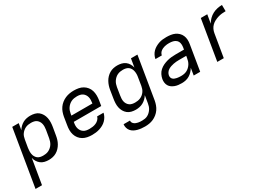

<svg xmlns="http://www.w3.org/2000/svg" viewBox="-25 -1231 2945 2157"><g transform="rotate(-30 1448.0 -152.5)"><path d="M-4 215 118 -520H202L188 -436Q200 -457 219 -475.5Q238 -494 260 -506Q282 -518 306.5 -523Q331 -528 355 -528Q384 -528 412 -521Q440 -514 460.5 -497Q481 -480 494.5 -456Q508 -432 513.5 -404.5Q519 -377 518 -348Q517 -319 512 -290L495 -190Q491 -165 483.5 -140.5Q476 -116 463 -93Q450 -70 431.5 -50Q413 -30 389.5 -16.5Q366 -3 340.5 2.5Q315 8 290 8Q262 8 235.5 1.5Q209 -5 188 -21Q167 -37 153 -60Q139 -83 134 -109L80 215ZM259 -66Q277 -66 295.5 -69Q314 -72 331 -80.5Q348 -89 363 -102.5Q378 -116 388 -132Q398 -148 404 -166Q410 -184 413 -202L430 -302Q433 -321 433.5 -340Q434 -359 430 -377Q426 -395 416.5 -410Q407 -425 393 -435.5Q379 -446 360.5 -450Q342 -454 323 -454Q306 -454 288 -451.5Q270 -449 253 -441.5Q236 -434 221.5 -422Q207 -410 195.5 -394.5Q184 -379 178.5 -361.5Q173 -344 170 -327L153 -227Q150 -207 149.5 -187.5Q149 -168 152 -149.5Q155 -131 164 -114.5Q173 -98 187 -86.5Q201 -75 220 -70.5Q239 -66 259 -66Z M852 8Q820 8 790 2Q760 -4 735 -18.5Q710 -33 692 -56Q674 -79 665 -107.5Q656 -136 656 -167Q656 -198 662 -230L678 -330Q683 -357 692.5 -384Q702 -411 719 -435Q736 -459 759.5 -477.5Q783 -496 810 -507.5Q837 -519 864.5 -523.5Q892 -528 919 -528Q951 -528 981 -522.5Q1011 -517 1036.5 -502Q1062 -487 1080.5 -464Q1099 -441 1107.5 -412.5Q1116 -384 1116.5 -353Q1117 -322 1112 -290L1101 -223H745L744 -218Q740 -198 739.5 -178.5Q739 -159 744 -141Q749 -123 759.5 -108Q770 -93 785.5 -83Q801 -73 820 -69.5Q839 -66 859 -66Q880 -66 901.5 -69Q923 -72 944 -81Q965 -90 981.5 -107Q998 -124 1003 -145H1086Q1081 -121 1068.5 -98Q1056 -75 1037.5 -56.5Q1019 -38 996 -25.5Q973 -13 949 -5.5Q925 2 900.5 5Q876 8 852 8ZM757 -297H1029L1030 -302Q1033 -322 1033.5 -341Q1034 -360 1029.5 -378Q1025 -396 1015 -411Q1005 -426 990.5 -436Q976 -446 957.5 -450Q939 -454 919 -454Q901 -454 882 -451Q863 -448 845.5 -440Q828 -432 812.5 -418.5Q797 -405 786 -388.5Q775 -372 769 -354Q763 -336 760 -318Z M1414 223Q1389 223 1365.5 220.5Q1342 218 1319 212Q1296 206 1275.5 195Q1255 184 1240.5 167Q1226 150 1219.5 127Q1213 104 1216 80H1299Q1297 94 1303 105.5Q1309 117 1319 125Q1329 133 1341 137.5Q1353 142 1366 145Q1379 148 1392.5 148.5Q1406 149 1420 149Q1437 149 1455 146Q1473 143 1490 134Q1507 125 1521 111.5Q1535 98 1545.5 82Q1556 66 1561.5 48.5Q1567 31 1570 13L1586 -84Q1573 -63 1554 -44.5Q1535 -26 1513 -14Q1491 -2 1466.5 3Q1442 8 1418 8Q1389 8 1361.5 1Q1334 -6 1313 -23Q1292 -40 1278.5 -64Q1265 -88 1259.5 -115.5Q1254 -143 1255.5 -172Q1257 -201 1262 -230L1278 -330Q1282 -355 1290 -379.5Q1298 -404 1310.5 -427Q1323 -450 1342 -470Q1361 -490 1384 -503.5Q1407 -517 1432.5 -522.5Q1458 -528 1483 -528Q1511 -528 1538 -521.5Q1565 -515 1586 -499Q1607 -483 1620.5 -460Q1634 -437 1640 -411L1658 -520H1742L1652 25Q1647 52 1637.5 78.5Q1628 105 1611.5 129Q1595 153 1571.5 172Q1548 191 1522 202.5Q1496 214 1468.5 218.5Q1441 223 1414 223ZM1451 -66Q1468 -66 1485.5 -68.5Q1503 -71 1520.5 -78.5Q1538 -86 1552.5 -98Q1567 -110 1578 -125.5Q1589 -141 1595 -158.5Q1601 -176 1604 -193L1620 -293Q1624 -313 1624.5 -332.5Q1625 -352 1621.5 -370.5Q1618 -389 1609.5 -405.5Q1601 -422 1586.5 -433.5Q1572 -445 1553.5 -449.5Q1535 -454 1515 -454Q1497 -454 1478.5 -451Q1460 -448 1442.5 -439.5Q1425 -431 1410.5 -417.5Q1396 -404 1385.5 -388Q1375 -372 1369 -354Q1363 -336 1360 -318L1344 -218Q1341 -199 1340 -180Q1339 -161 1343 -143Q1347 -125 1356.5 -110Q1366 -95 1380.5 -84.5Q1395 -74 1413.5 -70Q1432 -66 1451 -66Z M2016 8Q1993 8 1970.5 5.5Q1948 3 1927.5 -4.5Q1907 -12 1889 -24.5Q1871 -37 1860 -55.5Q1849 -74 1846 -96.5Q1843 -119 1847 -142Q1852 -169 1865 -195.5Q1878 -222 1900.5 -242Q1923 -262 1950 -274.5Q1977 -287 2005 -294.5Q2033 -302 2061 -304.5Q2089 -307 2116 -307H2223L2228 -339Q2232 -364 2226.5 -388Q2221 -412 2204 -427.5Q2187 -443 2163.5 -448.5Q2140 -454 2115 -454Q2101 -454 2087 -453Q2073 -452 2058.5 -448.5Q2044 -445 2030.5 -439Q2017 -433 2005 -424Q1993 -415 1985 -402Q1977 -389 1975 -375H1892Q1896 -399 1907.5 -422Q1919 -445 1937.5 -463.5Q1956 -482 1978.5 -494.5Q2001 -507 2024.5 -515Q2048 -523 2072.5 -525.5Q2097 -528 2121 -528Q2149 -528 2177 -524Q2205 -520 2229 -509Q2253 -498 2272 -479.5Q2291 -461 2301.5 -436.5Q2312 -412 2313.5 -384Q2315 -356 2310 -327L2256 0H2172L2187 -92Q2174 -70 2155.5 -50Q2137 -30 2114 -16.5Q2091 -3 2066 2.5Q2041 8 2016 8ZM2049 -66Q2068 -66 2087 -69.5Q2106 -73 2123.5 -82Q2141 -91 2156 -105.5Q2171 -120 2181.5 -137Q2192 -154 2197.5 -172.5Q2203 -191 2206 -210L2210 -234H2115Q2097 -234 2079.5 -232.5Q2062 -231 2044 -227.5Q2026 -224 2008 -218Q1990 -212 1973 -201.5Q1956 -191 1945 -174.5Q1934 -158 1931 -140Q1929 -126 1932.5 -113.5Q1936 -101 1945.5 -92Q1955 -83 1968 -78Q1981 -73 1994 -70.5Q2007 -68 2021 -67Q2035 -66 2049 -66Z M2478 0 2564 -520H2648L2629 -409Q2645 -437 2669 -461Q2693 -485 2722 -500Q2751 -515 2782 -521.5Q2813 -528 2843 -528L2844 -447Q2820 -447 2795 -444.5Q2770 -442 2745.5 -434.5Q2721 -427 2697.5 -415Q2674 -403 2655.5 -385Q2637 -367 2626 -343.5Q2615 -320 2611 -295L2562 0Z"/></g></svg>

Font: Iosevka Aile Oblique
Style: Regular
Weight: 400
Italic angle: -9°
Designer: Belleve Invis
Foundry: Belleve Invis
Version: Version 31.1.0; ttfautohint (v1.8.4)